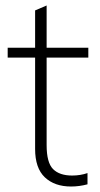

<svg xmlns="http://www.w3.org/2000/svg" viewBox="-20 -674 364 700"><path d="M150 -464V-145Q150 -81 173.5 -57.5Q197 -34 243 -34Q273 -34 299 -43V-2Q269 6 239 6Q179 6 143.5 -27.5Q108 -61 108 -131V-464H8V-500H108V-636L150 -654V-500H302V-464Z"/></svg>

Font: MuliDisplayVN ExtraLight
Style: Regular
Weight: 200
Designer: Vernon Adams
Foundry: Vernon Adams
Version: Version 2.100